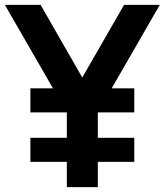

<svg xmlns="http://www.w3.org/2000/svg" viewBox="-20 -770 678 790"><path d="M439.5 -406.5H532.5V-307.5H382.5V-203H532.5V-104H382.5V0H255V-104H105V-203H255V-307.5H105V-406.5H198L0 -750H147L318.5 -451L490.5 -750H637.5Z"/></svg>

Font: Russisch Sans
Style: Bold
Weight: 700
Designer: Michael Sharanda (font) & Cristiano Sobral (main changes)
Foundry: Michael Sharanda
Version: Version 2.00;September 8, 2020;FontCreator 13.0.0.2681 64-bi